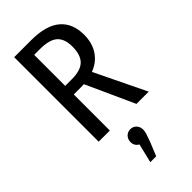

<svg xmlns="http://www.w3.org/2000/svg" viewBox="-302 -751 1107 1107"><g transform="rotate(-45 251.0 -197.5)"><path d="M384 0 250 -295Q243 -294 229 -294H167V0H76V-689H214Q335 -689 394 -639Q453 -589 453 -495Q453 -429 422 -381.5Q391 -334 333 -312L484 0ZM357 -495Q357 -558 324 -587.5Q291 -617 213 -617H167V-364H221Q293 -364 325 -395.5Q357 -427 357 -495ZM307 132Q307 145 302.5 160.5Q298 176 286 208L251 294H203L231 178Q204 162 204 132Q204 109 218.5 93.5Q233 78 256 78Q278 78 292.5 93.5Q307 109 307 132Z"/></g></svg>

Font: Fira Sans Compressed
Style: Regular
Weight: 400
Width: 1
Designer: bBox Type GmbH & Carrois Corporate GbR & Edenspiekermann AG
Foundry: bBox Type GmbH & Carrois Corporate GbR & Edenspiekermann AG
Version: Version 4.301